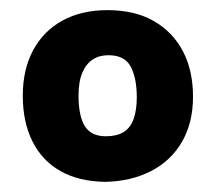

<svg xmlns="http://www.w3.org/2000/svg" viewBox="-20 -722 425 379"><path d="M192 -702Q141 -702 103.5 -681.5Q66 -661 45.5 -623Q25 -585 25 -533Q25 -481 44 -443Q63 -405 99 -384.5Q135 -364 187 -363Q239 -364 278.5 -384.5Q318 -405 339.5 -442.5Q361 -480 361 -531Q361 -583 341 -621Q321 -659 283.5 -680.5Q246 -702 192 -702ZM194 -613Q226 -613 238 -590.5Q250 -568 250 -530Q250 -504 243.5 -486.5Q237 -469 223.5 -461Q210 -453 189 -453Q160 -453 147.5 -473Q135 -493 135 -533Q135 -561 142.5 -578.5Q150 -596 163 -604.5Q176 -613 194 -613Z"/></svg>

Font: Catamaran
Style: Bold
Weight: 700
Designer: Pria Ravichandran
Version: Version 2.000